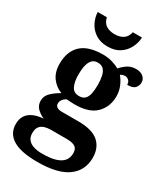

<svg xmlns="http://www.w3.org/2000/svg" viewBox="-241 -863 1041 1203"><g transform="rotate(30 280.0 -261.5)"><path d="M236 240Q118 240 60 204.5Q2 169 2 101Q2 65 17.5 40.5Q33 16 63.5 2Q94 -12 137 -15Q110 -26 87 -47.5Q64 -69 64 -104Q64 -137 89 -162Q114 -187 153 -209Q109 -225 80 -264Q51 -303 51 -364Q51 -452 102 -500.5Q153 -549 260 -549Q295 -549 326 -540Q357 -531 379 -518Q405 -547 429 -560.5Q453 -574 483 -574Q519 -574 537 -557Q555 -540 555 -517Q555 -495 540 -477.5Q525 -460 484 -460Q484 -480 472 -491Q460 -502 446 -502Q438 -502 428 -499Q418 -496 413 -491Q433 -469 447.5 -435Q462 -401 462 -364Q462 -288 413 -238.5Q364 -189 260 -189Q249 -189 230 -190Q211 -191 202 -192Q188 -186 177 -172.5Q166 -159 166 -141Q166 -125 179 -117Q192 -109 213 -109H334Q434 -109 480 -68.5Q526 -28 526 44Q526 136 455 188Q384 240 236 240ZM238 180Q297 180 334 168.5Q371 157 388.5 135Q406 113 406 80Q406 48 386 35.5Q366 23 325 23H209Q189 23 168.5 28.5Q148 34 134 50Q120 66 120 99Q120 126 133.5 144Q147 162 173.5 171Q200 180 238 180ZM257 -248Q284 -248 298.5 -262Q313 -276 319 -302.5Q325 -329 325 -365Q325 -402 319 -430Q313 -458 298 -473.5Q283 -489 256 -489Q230 -489 215 -473Q200 -457 193.5 -429Q187 -401 187 -364Q187 -312 202.5 -280Q218 -248 257 -248ZM255.9 -606Q204 -606 168.5 -629.5Q133 -653 115 -689.5Q97 -726 96 -763H162Q170 -727 194.5 -711Q219 -695 256 -695Q293 -695 317.5 -711Q342 -727 350 -763H416Q415 -726 397 -689.5Q379 -653 344 -629.5Q309 -606 255.9 -606Z"/></g></svg>

Font: Noto Serif Gujarati
Style: Regular
Weight: 400
Designer: Universal Thirst, Indian Type Foundry and the Monotype Design Team
Foundry: Monotype Imaging Inc.
Version: Version 2.102